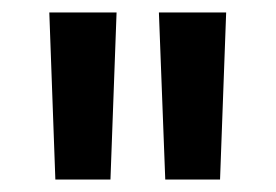

<svg xmlns="http://www.w3.org/2000/svg" viewBox="-20 -727 442 308"><path d="M68.8 -439 59.1 -707H167L157.2 -439ZM234.9 -707H342.8L333 -439H245.1Z"/></svg>

Font: TASA Orbiter Text Medium
Style: Regular
Weight: 500
Designer: Weizhong Zhang
Version: Version 1.000;Glyphs 3.1.2 (3151)